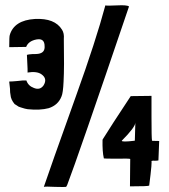

<svg xmlns="http://www.w3.org/2000/svg" viewBox="-20 -730 661 749"><path d="M238 -1Q233 0 195 -1Q157 -3 151 -1Q172 -64 277 -357Q354 -571 391 -709Q397 -707 437 -709Q475 -711 483 -705V-704Q283 -115 242 -8ZM598 -104H597Q593 -103 584 -103Q576 -104 571 -102H570Q575 -107 562 -6Q559 -3 487 -3L488 -110Q484 -112 434 -111Q386 -111 385 -112V-113Q379 -138 380 -185L383 -190Q410 -234 490 -355L571 -356V-274Q571 -190 573 -182Q567 -180 601 -180ZM508 -252Q508 -234 455 -181Q455 -175 505 -181L506 -182ZM37 -324Q22 -342 21 -360Q19 -368 19 -384L16 -411Q16 -412 17 -412Q27 -412 48 -414Q70 -417 82 -416H83Q90 -395 112 -387Q136 -377 150 -397Q166 -423 142 -440Q124 -453 87 -447Q89 -443 85 -516Q91 -518 106 -519Q124 -519 129 -520Q156 -524 154 -550Q154 -582 122 -576Q91 -570 82 -547L16 -546V-547Q16 -587 18 -593Q35 -651 116 -656Q194 -660 222 -614Q231 -600 229 -578Q231 -467 228 -412Q226 -367 220 -354Q207 -320 170 -308Q136 -299 88 -304Q79 -305 61 -311Q52 -313 45 -319Z"/></svg>

Font: Londrina Solid
Style: Regular
Weight: 400
Designer: Marcelo Magalhaes
Foundry: Marcelo Magalh„es
Version: Version 1.001 2011